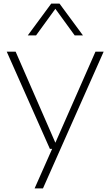

<svg xmlns="http://www.w3.org/2000/svg" viewBox="-20 -828 614 1068"><path d="M511 -540.5H556.5L219 220H172.5L270 0H257.5L17.5 -540.5H67L288 -34ZM441.5 -631H395.5L288 -779L180.5 -631H134.5L265 -808H311Z"/></svg>

Font: Encode Sans Expanded ExtraLight
Style: Regular
Weight: 275
Width: 7
Designer: Multiple Designers
Foundry: Impallari Type
Version: Version 2.000